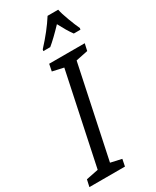

<svg xmlns="http://www.w3.org/2000/svg" viewBox="-289 -1016 878 1080"><g transform="rotate(-30 149.5 -476.0)"><path d="M-51 0 -41 -45 38 -61 163 -653 91 -669 100 -714H331L321 -669L243 -653L118 -61L189 -45L180 0ZM107 -792H152Q192 -825 249 -885Q263 -858 277 -834.5Q291 -811 305 -792H348L350 -802Q337 -829 319 -877Q301 -925 296 -952H227Q182 -881 109 -802Z"/></g></svg>

Font: Noto Sans UI Condensed
Style: Italic
Weight: 400
Width: 3
Italic angle: -12°
Designer: Monotype Design Team
Foundry: Monotype Imaging Inc.
Version: Version 1.901